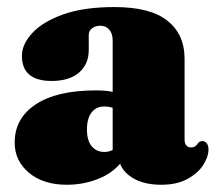

<svg xmlns="http://www.w3.org/2000/svg" viewBox="-20 -498 596 530"><path d="M20.5 -104.5Q20.5 -171.5 78.8 -210Q137 -248.5 245.5 -248.5Q271.5 -248.5 291 -244.5V-386.5Q291 -405 281.8 -416Q272.5 -427 257 -427Q243.5 -427 234.2 -420Q225 -413 225 -401V-360Q225 -320.5 198 -297.5Q171 -274.5 122.5 -274.5Q40.5 -274.5 40.5 -344Q40.5 -375.5 68.8 -406.5Q97 -437.5 153.8 -458Q210.5 -478.5 296 -478.5Q395 -478.5 442.2 -440.8Q489.5 -403 489.5 -336.5V-112Q489.5 -103 494 -97Q498.5 -91 507.5 -91Q520 -91 527 -103.5Q532 -108.5 538.5 -108.5Q546.5 -108.5 551 -102Q555.5 -95.5 555.5 -86Q555.5 -65 540.8 -42.2Q526 -19.5 497 -3.8Q468 12 425 12Q381 12 351.2 -4Q321.5 -20 311.5 -46Q287.5 -18 248 -3Q208.5 12 164.5 12Q99.5 12 60 -21Q20.5 -54 20.5 -104.5ZM220 -140.5Q220 -110 233.2 -94.2Q246.5 -78.5 268 -78.5Q280 -78.5 291 -84V-200.5Q280.5 -204 267 -204Q245.5 -204 232.8 -187.5Q220 -171 220 -140.5Z"/></svg>

Font: Fraunces 72pt Soft Black
Style: Regular
Weight: 900
Version: Version 1.000;[b76b70a41]